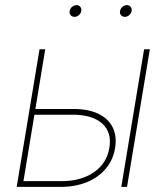

<svg xmlns="http://www.w3.org/2000/svg" viewBox="-20 -732 652 752"><path d="M108.9 -305.2H267.6Q325.7 -305.2 364.7 -286.6Q403.8 -268.1 421.1 -233.6Q438.5 -199.2 430.7 -152.3Q423.3 -106 394.5 -71.5Q365.7 -37.1 320.3 -18.6Q274.9 0 217.3 0H45.4L134.8 -539.1H157.2L71.8 -22.5H220.2Q297.4 -22.5 347.9 -57.4Q398.4 -92.3 408.2 -152.3Q418.9 -212.9 380.6 -247.8Q342.3 -282.7 264.6 -282.7H105ZM455.1 0 544.4 -539.1H566.9L477.5 0ZM469.2 -666Q459.5 -666 453.9 -672.9Q448.2 -679.7 450.2 -689Q451.7 -698.2 459.5 -705.1Q467.3 -711.9 477.1 -711.9Q486.3 -711.9 491.7 -705.3Q497.1 -698.7 495.6 -689Q494.1 -679.7 486.3 -672.9Q478.5 -666 469.2 -666ZM272 -666Q262.2 -666 256.6 -672.9Q251 -679.7 252.9 -689Q254.4 -698.2 262.2 -705.1Q270 -711.9 279.8 -711.9Q289.1 -711.9 294.4 -705.3Q299.8 -698.7 298.3 -689Q296.9 -679.7 289.1 -672.9Q281.2 -666 272 -666Z"/></svg>

Font: Inter 18pt Thin
Style: Italic
Weight: 250
Italic angle: -9.3988°
Version: Version 4.001;git-66647c0bb